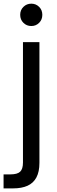

<svg xmlns="http://www.w3.org/2000/svg" viewBox="-47 -781 316 1061"><path d="M126.1 -637.2Q100.3 -637.2 82.5 -654.8Q64.6 -672.4 64.6 -699Q64.6 -725.6 82.5 -743.1Q100.3 -760.7 126.1 -760.7Q151.5 -760.7 169.2 -743.1Q186.9 -725.6 186.9 -699Q186.9 -672.4 169.2 -654.8Q151.5 -637.2 126.1 -637.2ZM79.9 -548.3H170.9V118.8Q170.9 168.4 154.1 199.7Q137.3 231 105 245.5Q72.7 260 26.1 260H-27.3V182.6H11Q48.5 182.6 64.2 167.9Q79.9 153.2 79.9 117.3Z"/></svg>

Font: Poppins Variable
Style: Regular
Weight: 100
Designer: Jonny Pinhorn
Foundry: Indian Type Foundry
Version: Version 6.000